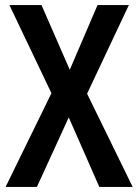

<svg xmlns="http://www.w3.org/2000/svg" viewBox="-20 -734 542 754"><path d="M501 0 322 -366 486 -714H363L254 -460L143 -714H17L182 -368L2 0H125L250 -273L370 0Z"/></svg>

Font: Noto Sans Sinhala UI Condensed SemiBold
Style: Regular
Weight: 600
Width: 3
Designer: Jelle Bosma - Monotype Design Team
Foundry: Monotype Imaging Inc.
Version: Version 2.006